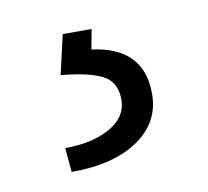

<svg xmlns="http://www.w3.org/2000/svg" viewBox="-40 -43 322 297"><g transform="rotate(-10 121.5 106.0)"><path d="M120.1 0 114.3 31.2Q194.8 41.5 194.8 114.7Q194.8 159.7 156.2 186Q117.7 212.4 51.3 212.4L47.9 174.3Q91.3 174.3 118.9 158.4Q146.5 142.6 146.5 115.7Q146.5 87.4 125.2 76.7Q104 65.9 60.5 62L74.7 0Z"/></g></svg>

Font: Vazir Thin FD
Style: Thin-FD
Weight: 100
Designer: Saber Rastikerdar
Foundry: Saber Rastikerdar
Version: Version 30.0.0